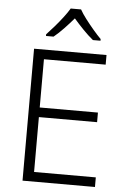

<svg xmlns="http://www.w3.org/2000/svg" viewBox="-62 -991 677 1035"><g transform="rotate(5 276.5 -473.5)"><path d="M492 0H100V-714H492V-662H158V-401H473V-349H158V-52H492ZM334 -947Q346 -925 367 -897.5Q388 -870 411 -843Q434 -816 453 -797V-788H412Q385 -810 357 -839Q329 -868 305 -896Q281 -868 253.5 -839Q226 -810 199 -788H158V-797Q177 -817 200 -843.5Q223 -870 244 -897.5Q265 -925 278 -947Z"/></g></svg>

Font: Noto Sans Tamil Light
Style: Regular
Weight: 300
Designer: Jelle Bosma - Monotype Design Team
Foundry: Monotype Imaging Inc.
Version: Version 2.004; ttfautohint (v1.8.4.7-5d5b)